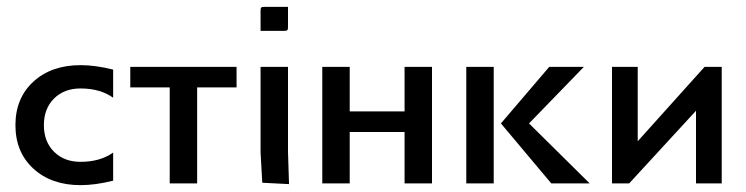

<svg xmlns="http://www.w3.org/2000/svg" viewBox="-20 -535 2175 560"><path d="M310 -8Q258 5 215 5Q130 5 77.5 -43Q25 -91 25 -170Q25 -249 77.5 -297Q130 -345 215 -345Q258 -345 310 -332V-250Q272 -277 215 -277Q167 -277 137.5 -247.5Q108 -218 108 -170Q108 -122 137.5 -92.5Q167 -63 215 -63Q272 -63 310 -90Z M360 -340H670V-280H555V0H475V-280H360Z M740 -445V-504Q740 -511 742 -513Q744 -515 751 -515H820V-456Q820 -449 818 -447Q816 -445 809 -445ZM740 -340H820V-92L823 2L745 -2L740 -90Z M920 0V-340H1000V-210H1160V-340H1240V0H1160V-150H1000V0Z M1700 0H1588L1441 -175L1582 -340H1683L1523 -175ZM1340 0V-340H1420V0Z M1765 0V-340H1840V-123L2035 -340H2085V0H2010V-212L1815 0Z"/></svg>

Font: Glametrix
Style: Bold
Weight: 700
Designer: gluk
Foundry: gluk
Version: Version 0.40